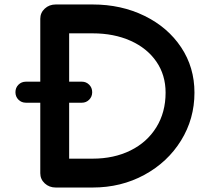

<svg xmlns="http://www.w3.org/2000/svg" viewBox="-20 -829 949 858"><path d="M394 -809Q522 -809 626 -758Q730 -707 789.5 -617.5Q849 -528 849 -415Q849 -298 789 -201Q729 -104 625 -47.5Q521 9 394 9H229Q200 9 180 -9.5Q160 -28 160 -55V-370H96Q76 -370 62.5 -383.5Q49 -397 49 -417Q49 -437 62.5 -450.5Q76 -464 96 -464H160V-745Q160 -772 180 -790.5Q200 -809 229 -809ZM720 -415Q720 -494 678.5 -554Q637 -614 563 -647Q489 -680 394 -680H289V-464H346Q365 -464 378.5 -450.5Q392 -437 392 -417Q392 -397 378.5 -383.5Q365 -370 346 -370H289V-120H394Q489 -120 563 -156.5Q637 -193 678.5 -260Q720 -327 720 -415Z"/></svg>

Font: Tsukimi Rounded
Style: Bold
Weight: 700
Designer: Takashi Funayama
Foundry: Takashi Funayama
Version: Version 1.032; ttfautohint (v1.8.3)